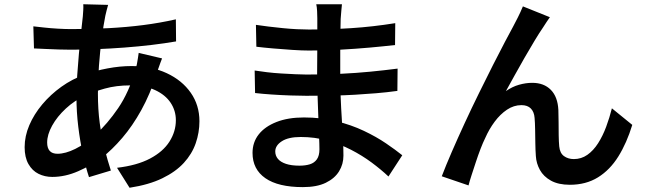

<svg xmlns="http://www.w3.org/2000/svg" viewBox="-20 -824 3040 904"><path d="M489 -801Q485 -788 482 -775Q479 -762 476 -750Q467 -705 459 -644Q451 -583 446 -515.5Q441 -448 441 -384Q441 -309 449.5 -245Q458 -181 472 -125.5Q486 -70 502 -21L399 10Q384 -35 370.5 -96.5Q357 -158 348.5 -227.5Q340 -297 340 -367Q340 -417 343.5 -469Q347 -521 351.5 -571Q356 -621 361 -666Q366 -711 370 -747Q371 -761 372 -776.5Q373 -792 372 -804ZM316 -687Q409 -687 493 -691.5Q577 -696 655 -706Q733 -716 808 -733L809 -629Q757 -620 694.5 -612.5Q632 -605 565 -600Q498 -595 433.5 -592.5Q369 -590 313 -590Q288 -590 256.5 -591Q225 -592 194 -593.5Q163 -595 140 -596L137 -700Q155 -698 186.5 -694.5Q218 -691 253 -689Q288 -687 316 -687ZM743 -549Q740 -541 734.5 -526.5Q729 -512 724 -497Q719 -482 716 -472Q687 -381 645.5 -306Q604 -231 555.5 -174.5Q507 -118 459 -81Q410 -45 348.5 -18Q287 9 226 9Q191 9 161.5 -5.5Q132 -20 114 -51.5Q96 -83 96 -131Q96 -183 118 -234.5Q140 -286 179 -332.5Q218 -379 269 -415.5Q320 -452 379 -473Q428 -491 486.5 -502Q545 -513 599 -513Q693 -513 765 -479.5Q837 -446 878 -387.5Q919 -329 919 -253Q919 -200 901.5 -149.5Q884 -99 845.5 -57Q807 -15 744 15.5Q681 46 590 60L531 -34Q625 -45 686.5 -77.5Q748 -110 778 -157.5Q808 -205 808 -258Q808 -303 783.5 -340Q759 -377 711 -399.5Q663 -422 593 -422Q527 -422 473.5 -407Q420 -392 383 -375Q331 -351 290 -313Q249 -275 225.5 -232.5Q202 -190 202 -153Q202 -127 214 -113.5Q226 -100 251 -100Q288 -100 334.5 -123Q381 -146 428 -188Q486 -241 536.5 -315Q587 -389 619 -498Q622 -508 624.5 -522Q627 -536 629.5 -551Q632 -566 633 -575Z M1590 -804Q1589 -790 1587 -772.5Q1585 -755 1584 -735Q1584 -716 1583 -683.5Q1582 -651 1582 -612Q1582 -573 1582 -534Q1582 -495 1582 -463Q1582 -419 1584 -366.5Q1586 -314 1589.5 -261.5Q1593 -209 1595 -164.5Q1597 -120 1597 -91Q1597 -51 1576.5 -17.5Q1556 16 1514 36.5Q1472 57 1406 57Q1290 57 1229.5 15Q1169 -27 1169 -104Q1169 -154 1198 -191Q1227 -228 1281.5 -249.5Q1336 -271 1411 -271Q1492 -271 1563 -253.5Q1634 -236 1693 -208Q1752 -180 1797.5 -149Q1843 -118 1874 -93L1809 7Q1774 -26 1729.5 -59Q1685 -92 1632.5 -119Q1580 -146 1521 -162.5Q1462 -179 1396 -179Q1338 -179 1307 -159Q1276 -139 1276 -111Q1276 -91 1288.5 -76Q1301 -61 1326.5 -52.5Q1352 -44 1390 -44Q1418 -44 1439 -50.5Q1460 -57 1472 -74Q1484 -91 1484 -121Q1484 -145 1482 -187.5Q1480 -230 1478.5 -280.5Q1477 -331 1475 -379.5Q1473 -428 1473 -463Q1473 -498 1473.5 -537Q1474 -576 1474 -613.5Q1474 -651 1474 -683.5Q1474 -716 1474 -738Q1474 -752 1473 -772Q1472 -792 1469 -804ZM1185 -707Q1211 -703 1244 -699Q1277 -695 1312 -691.5Q1347 -688 1378.5 -686.5Q1410 -685 1434 -685Q1534 -685 1634.5 -691.5Q1735 -698 1841 -715L1840 -612Q1788 -606 1721.5 -600Q1655 -594 1581.5 -590Q1508 -586 1435 -586Q1403 -586 1357 -589Q1311 -592 1265 -596Q1219 -600 1187 -604ZM1179 -492Q1204 -488 1237 -484Q1270 -480 1305 -478Q1340 -476 1371 -474.5Q1402 -473 1423 -473Q1510 -473 1583.5 -476.5Q1657 -480 1723.5 -486.5Q1790 -493 1852 -501L1851 -396Q1800 -389 1751 -385Q1702 -381 1652 -378Q1602 -375 1545.5 -374Q1489 -373 1422 -373Q1392 -373 1348 -374.5Q1304 -376 1259.5 -379Q1215 -382 1181 -386Z M2569 -743Q2562 -733 2553.5 -720.5Q2545 -708 2537 -695Q2519 -669 2496.5 -631.5Q2474 -594 2450 -552.5Q2426 -511 2403.5 -470Q2381 -429 2362 -395Q2392 -416 2424 -425Q2456 -434 2486 -434Q2541 -434 2573.5 -401Q2606 -368 2609 -306Q2610 -282 2610 -250Q2610 -218 2610.5 -187.5Q2611 -157 2613 -135Q2616 -103 2635.5 -89Q2655 -75 2682 -75Q2717 -75 2745.5 -95Q2774 -115 2796 -149.5Q2818 -184 2834 -227Q2850 -270 2861 -314L2957 -236Q2931 -151 2891.5 -87.5Q2852 -24 2795.5 11Q2739 46 2663 46Q2609 46 2574 26.5Q2539 7 2522 -24Q2505 -55 2503 -89Q2501 -117 2500.5 -150.5Q2500 -184 2499.5 -215.5Q2499 -247 2497 -269Q2495 -297 2479.5 -313Q2464 -329 2435 -329Q2399 -329 2367 -307.5Q2335 -286 2309 -251Q2283 -216 2265 -175Q2254 -153 2242.5 -123Q2231 -93 2220.5 -61Q2210 -29 2200.5 0Q2191 29 2186 49L2060 6Q2079 -44 2107 -108.5Q2135 -173 2168 -244.5Q2201 -316 2235.5 -386Q2270 -456 2301.5 -518.5Q2333 -581 2358 -628Q2383 -675 2396 -699Q2406 -718 2418 -741.5Q2430 -765 2442 -794Z"/></svg>

Font: Noto Sans JP SemiBold
Style: Regular
Weight: 600
Designer: Ryoko NISHIZUKA  (kana, bopomofo & ideographs); Paul D. Hunt (Latin, Greek & Cyrillic); Sandoll Communications , Soo-you
Foundry: Adobe
Version: Version 2.004-H2;hotconv 1.0.118;makeotfexe 2.5.65603